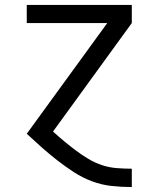

<svg xmlns="http://www.w3.org/2000/svg" viewBox="-20 -540 640 775"><path d="M511 215Q470 215 429.5 210.5Q389 206 350.5 191.5Q312 177 277.5 154.5Q243 132 211 107Q179 82 148.5 55Q118 28 88 0L413 -447H88V-520H512V-447L194 -9Q216 11 239.5 30.5Q263 50 287 68Q311 86 337 101.5Q363 117 391.5 126.5Q420 136 450.5 138.5Q481 141 511 141H512V215Z"/></svg>

Font: Iosevka Aile
Style: Regular
Weight: 400
Designer: Belleve Invis
Foundry: Belleve Invis
Version: Version 28.0.1; ttfautohint (v1.8.4)